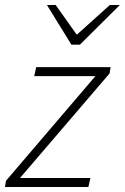

<svg xmlns="http://www.w3.org/2000/svg" viewBox="-30 -749 500 769"><path d="M-10 0 -6 -25 352 -444H107L115 -480H413L409 -455L50 -36H332L324 0ZM256 -570 158 -729H193L276 -612H280L410 -729H450L290 -570Z"/></svg>

Font: Source Sans 3 Light
Style: Italic
Weight: 300
Italic angle: -11°
Designer: Paul D. Hunt
Foundry: Adobe
Version: Version 3.046;hotconv 1.0.118;makeotfexe 2.5.65603